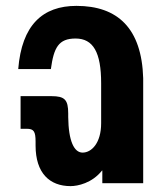

<svg xmlns="http://www.w3.org/2000/svg" viewBox="-20 -623 572 653"><path d="M220 10C244 10 293 0 327 -43H328V0H467V-357C462 -527 380 -603 240 -603C125 -603 54 -538 42 -388H153C163 -461 179 -492 237 -492C297 -492 324 -445 324 -340V-204C324 -136 291 -104 261 -104C232 -104 213 -143 212 -225V-237C212 -284 200 -296 155 -296H50V-185H71C95 -185 101 -176 101 -141V-128C101 -34 149 10 220 10Z"/></svg>

Font: Vanilla Cream Black
Style: Regular
Weight: 900
Designer: Jeremy Tribby, Jinavaṁso
Foundry: Tribby Type
Version: Version 1.422;Glyphs 3.1.2 (3151)